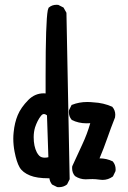

<svg xmlns="http://www.w3.org/2000/svg" viewBox="-20 -778 540 810"><path d="M185.5 -25.9Q135.3 -25.9 106.9 -37.6Q75.2 -50.3 62.5 -72.5Q49.8 -94.7 41.5 -137.7Q36.1 -166 36.1 -193.4Q36.1 -207 37.6 -220.2Q41.5 -260.3 54.7 -292Q67.9 -324.2 99.6 -356.4Q127.4 -384.3 164.6 -384.3Q168.5 -384.3 172.4 -383.8Q172.4 -422.4 172.4 -457Q172.4 -687.5 181.6 -734.9Q183.1 -740.7 185.1 -745.6L186 -746.1Q199.2 -757.8 218.8 -757.8Q221.7 -757.8 226.1 -757.3L248 -746.1L260.3 -724.1L273.9 -22L263.2 -0.5L262.2 0.5Q248 11.7 228.5 11.7Q225.6 11.7 221.2 11.2L199.7 0.5Q189.9 -11.7 188.5 -25.9Q187 -25.9 185.5 -25.9ZM400.9 -20Q382.8 -22.5 370.4 -22.5Q357.9 -22.5 351.6 -22Q345.2 -21.5 341.8 -21.5Q316.9 -21.5 296.4 -35.2Q284.2 -48.8 284.2 -68.8Q284.2 -75.7 285.2 -77.6Q306.6 -124.5 327.1 -168.5Q347.7 -212.4 360.8 -258.3Q353 -257.8 345.2 -257.8Q311 -257.8 282.7 -272L282.2 -272.9Q270.5 -286.1 270.5 -305.7Q270.5 -308.6 271 -313L282.2 -335.4L284.2 -335.9Q313.5 -347.7 348.1 -347.7Q360.8 -347.7 374.5 -346.2Q416.5 -344.2 453.6 -327.6Q466.3 -313 466.3 -293.9Q466.3 -288.6 465.3 -282.7Q447.3 -237.3 432.4 -194.3Q417.5 -151.4 399.9 -109.9Q429.7 -109.9 455.6 -97.2Q467.8 -83 467.8 -63.5Q467.8 -60.5 467.3 -56.2L456.5 -33.7Q436.5 -19 412.6 -19Q406.7 -19 400.9 -20ZM152.3 -288.6Q137.7 -270 127.9 -240.7Q122.1 -221.2 122.1 -199.2Q122.1 -161.1 135.3 -135.3Q140.1 -126.5 145.5 -121.1Q153.8 -112.8 168.9 -112.8Q175.8 -112.8 184.1 -114.7L178.2 -291.5Q171.4 -296.9 165 -296.9Q158.7 -296.9 152.3 -288.6Z"/></svg>

Font: Bakudai
Style: Medium
Weight: 500
Version: Version 1.48